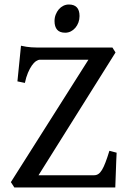

<svg xmlns="http://www.w3.org/2000/svg" viewBox="-20 -824 570 844"><path d="M492.7 -152.8Q491.7 -137.2 491 -116.7Q490.2 -96.2 489.5 -75Q488.8 -53.7 488 -33.9Q487.3 -14.2 486.8 0H43L27.8 -23.4L368.7 -561.5H155.8Q147.9 -561.5 138.4 -555.2Q128.9 -548.8 119.9 -535.9Q110.8 -522.9 102.8 -503.9Q94.7 -484.9 89.4 -459.5L56.6 -466.3L72.3 -623Q85.4 -620.1 96.4 -618.4Q107.4 -616.7 117.9 -616Q128.4 -615.2 139.6 -615.2H474.1L487.8 -593.3L149.4 -53.7H394Q404.3 -53.7 412.6 -59.3Q420.9 -64.9 428.5 -77.4Q436 -89.8 443.8 -110.4Q451.7 -130.9 460.9 -161.1ZM329.6 -753.4Q329.6 -738.3 324.7 -725.1Q319.8 -711.9 311.3 -701.9Q302.7 -691.9 291.3 -686Q279.8 -680.2 266.6 -680.2Q242.7 -680.2 231.2 -693.4Q219.7 -706.5 219.7 -731.4Q219.7 -746.6 224.9 -759.8Q230 -772.9 238.5 -783Q247.1 -793 258.5 -798.6Q270 -804.2 282.7 -804.2Q329.6 -804.2 329.6 -753.4Z"/></svg>

Font: Gentium Book Basic
Style: Regular
Weight: 400
Designer: J. Victor Gaultney and Annie Olsen
Foundry: SIL International
Version: Version 1.102; 2013; Maintenance release